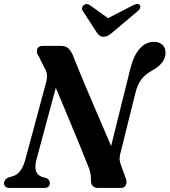

<svg xmlns="http://www.w3.org/2000/svg" viewBox="-29 -926 836 946"><path d="M150 -137.5Q142 -106 148 -84.5Q154 -63 180 -53.5L198.5 -49Q216.5 -41.5 216.5 -24.5Q216.5 0 189 0H19.5Q-9 0 -9 -24Q-8.5 -43 13 -51.5L34.5 -58Q77.5 -70 96.5 -142.5L197.5 -517.5Q210.5 -563.5 190 -591.5L162 -648.5Q148.5 -665 153.8 -682.5Q159 -700 182 -700H270.5Q294.5 -700 307 -688.5Q319.5 -677 330 -654Q357 -585.5 390 -507.2Q423 -429 456.5 -351.2Q490 -273.5 518.5 -207L613.5 -589Q630.5 -655 660.5 -687.5Q690.5 -720 729.5 -720Q754.5 -720 770.8 -705.5Q787 -691 786.5 -664.5Q786 -615.5 723 -580Q688 -561 668.5 -536.2Q649 -511.5 638 -467.5L564 -170Q560 -153.5 560.2 -141.2Q560.5 -129 567 -112.5L590.5 -48Q598 -28.5 591 -14.2Q584 0 566 0H453Q418.5 0 419 -40.5Q420 -76.5 404 -110.5Q389 -149 363.5 -211.2Q338 -273.5 307.2 -347.2Q276.5 -421 246 -493.5ZM531 -771Q516.5 -759 505.5 -752Q494.5 -745 481 -745Q467 -745 459.8 -752Q452.5 -759 444.5 -771L379 -872Q373.5 -881 375.8 -889Q378 -897 384.5 -901.5Q399.5 -912 416 -899L503.5 -836.5L624.5 -899Q649.5 -912.5 660 -901.5Q663.5 -897.5 662 -889Q660.5 -880.5 650 -871.5Z"/></svg>

Font: Fraunces 72pt Soft SemiBold
Style: Italic
Weight: 600
Italic angle: -16°
Version: Version 1.000;[b76b70a41]